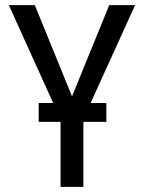

<svg xmlns="http://www.w3.org/2000/svg" viewBox="-20 -731 564 751"><path d="M396 -254.4H306.2V0H216.8V-254.4H131.3V-328.1H188L14.6 -710.9H116.2L261.7 -354L407.2 -710.9H508.3L334.5 -328.1H396Z"/></svg>

Font: MAUL Condensed
Style: Condensed Regular
Weight: 400
Designer: MAUL
Version: Version 1.0; 2020; ttfautohint (v1.8.3)